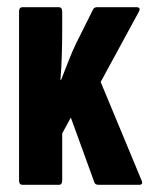

<svg xmlns="http://www.w3.org/2000/svg" viewBox="-20 -514 420 534"><path d="M43 0Q33 0 33 -12V-482Q33 -494 43 -494H143Q153 -494 153 -482V-432Q153 -403 152 -363.5Q151 -324 148 -292H150Q160 -317 170 -343Q180 -369 192 -394L239 -488Q242 -494 250 -494H359Q373 -494 366 -481L260 -286L373 -14Q380 0 367 0H254Q244 0 242 -8L177 -187L153 -143V-12Q153 0 144 0Z"/></svg>

Font: Sofia Sans Extra Condensed ExtraBold
Style: Regular
Weight: 800
Designer: Botio Nikoltchev, Ani Petrova
Foundry: lettersoup
Version: Version 4.101; ttfautohint (v1.8.4.7-5d5b)